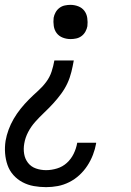

<svg xmlns="http://www.w3.org/2000/svg" viewBox="-21 -548 541 791"><path d="M270 -387Q253 -387 237.5 -393Q222 -399 212.5 -411.5Q203 -424 200.5 -441Q198 -458 200 -475Q202 -486 208 -497Q214 -508 224 -515.5Q234 -523 246 -525.5Q258 -528 269 -528Q286 -528 301.5 -522Q317 -516 326.5 -503.5Q336 -491 338.5 -474Q341 -457 339 -440Q337 -429 331 -418Q325 -407 315 -399.5Q305 -392 293 -389.5Q281 -387 270 -387ZM169 223Q143 223 118 218.5Q93 214 71.5 202.5Q50 191 34 173Q18 155 10 132Q2 109 0 83.5Q-2 58 2 32Q6 9 14.5 -14Q23 -37 35.5 -58.5Q48 -80 64 -100Q80 -120 98 -138Q116 -156 135 -173Q154 -190 169 -210Q184 -230 191.5 -253Q199 -276 203 -299H283Q279 -276 273 -251.5Q267 -227 256.5 -204.5Q246 -182 230.5 -161Q215 -140 197.5 -121Q180 -102 161 -84Q142 -66 124.5 -46.5Q107 -27 95 -4Q83 19 79 43Q75 65 78.5 86Q82 107 94.5 123Q107 139 127 146Q147 153 169 153Q191 153 214 146Q237 139 254.5 123Q272 107 282.5 85.5Q293 64 297 41V40H375V43Q371 66 362 89.5Q353 113 339 134.5Q325 156 306 173.5Q287 191 264 202.5Q241 214 217 218.5Q193 223 169 223Z"/></svg>

Font: Iosevka Curly
Style: Italic
Weight: 400
Italic angle: -9°
Monospace: yes
Designer: Belleve Invis
Foundry: Belleve Invis
Version: Version 22.1.2; ttfautohint (v1.8.4)